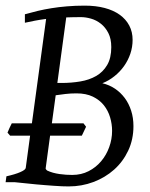

<svg xmlns="http://www.w3.org/2000/svg" viewBox="-20 -650 535 685"><path d="M269 -588.9Q254.4 -588.9 241.2 -588.6Q228 -588.4 216.3 -587.9L184.6 -354H200.2Q234.4 -354 266.4 -359.4Q298.3 -364.7 323 -378.9Q347.7 -393.1 362.3 -418Q377 -442.9 377 -481.9Q377 -511.7 366.5 -532.2Q356 -552.7 339.8 -565.4Q323.7 -578.1 304.7 -583.5Q285.6 -588.9 269 -588.9ZM272 -166H158.7L143.1 -50.8Q141.6 -46.9 148.4 -41.5Q157.7 -37.1 168.9 -33.9Q180.2 -30.8 192.1 -29.1Q204.1 -27.3 215.8 -26.6Q227.5 -25.9 237.8 -25.9Q270 -25.9 296.1 -39.3Q322.3 -52.7 340.8 -74.7Q359.4 -96.7 369.6 -125Q379.9 -153.3 379.9 -183.1Q379.9 -207.5 372.8 -231.4Q365.7 -255.4 350.6 -274.4Q335.4 -293.5 311.3 -305.2Q287.1 -316.9 252.9 -316.9Q231.4 -316.9 213.4 -314.7Q195.3 -312.5 178.7 -310.1L165 -210H277.8L287.1 -197.8ZM456.1 -200.2Q456.1 -152.3 437.5 -112.8Q418.9 -73.2 387.2 -44.9Q355.5 -16.6 313.5 -0.7Q271.5 15.1 225.1 15.1Q215.3 15.1 201.7 14.6Q188 14.2 172.6 12.9Q157.2 11.7 140.9 10.5Q124.5 9.3 108.9 7.8Q72.3 4.4 32.2 0H0L2.9 -21Q33.7 -27.8 52.2 -35.9Q70.8 -43.9 71.8 -50.8L87.4 -166H16.1L6.8 -176.8Q10.3 -184.6 13.9 -193.4Q17.6 -202.1 22 -210H93.8L144.5 -582.5Q122.6 -579.6 104.5 -576.2Q86.4 -572.8 68.8 -568.8V-599.1Q91.3 -605.5 114.7 -611.1Q138.2 -616.7 164.1 -620.8Q189.9 -625 219.2 -627.4Q248.5 -629.9 282.2 -629.9Q321.8 -629.9 353.3 -621.6Q384.8 -613.3 407 -597.4Q429.2 -581.5 441.2 -558.8Q453.1 -536.1 453.1 -507.8Q453.1 -482.4 445.1 -458.5Q437 -434.6 422.6 -414.3Q408.2 -394 388.4 -378.2Q368.7 -362.3 345.2 -353Q370.1 -347.2 390.4 -333.5Q410.6 -319.8 425.3 -300Q439.9 -280.3 448 -254.9Q456.1 -229.5 456.1 -200.2Z"/></svg>

Font: Gentium Plus Afr
Style: Italic
Weight: 400
Italic angle: -8°
Designer: J. Victor Gaultney, Annie Olsen, Iska Routamaa, Becca Hirsbrunner
Foundry: SIL International
Version: Version 5.000